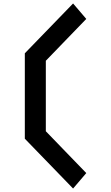

<svg xmlns="http://www.w3.org/2000/svg" viewBox="-20 -853 640 1106"><path d="M401 -833 123 -546V-54L401 233L477 144L244 -97V-503L477 -744Z"/></svg>

Font: Kode Mono SemiBold
Style: Regular
Weight: 600
Monospace: yes
Designer: Isa Ozler
Foundry: Kadena LLC
Version: Version 1.206;gftools[0.9.28]